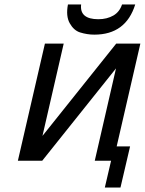

<svg xmlns="http://www.w3.org/2000/svg" viewBox="-20 -719 648 859"><path d="M284 -699H343Q339 -666 358.5 -649.5Q378 -633 420 -633Q459 -633 488 -650Q515 -666 526 -699H585Q543 -564 402 -564Q370 -564 338 -574Q310 -583 292 -615Q274 -647 284 -699ZM181 -524H265L170 -111L500 -524H608L502 -64H562L519 120H449L477 0H404L499 -413L169 0H60Z"/></svg>

Font: Miedinger
Style: Italic
Weight: 400
Italic angle: -13°
Version: Version 001.000